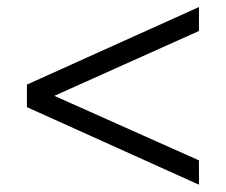

<svg xmlns="http://www.w3.org/2000/svg" viewBox="-20 -548 628 534"><path d="M533.3 -34.3V-102L87.3 -301V-261.8L533.3 -461.8V-528.4L54.9 -312.7V-250Z"/></svg>

Font: LL Pando Sans
Style: Regular
Weight: 400
Designer: Joshua Smith
Foundry: Joshua Smith
Version: Version 1.000;Glyphs 3.2.1 (3258)